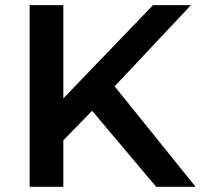

<svg xmlns="http://www.w3.org/2000/svg" viewBox="-20 -720 774 740"><path d="M94.2 0V-700.2H224.1V-340.8L569.8 -700.2H715.8L421.9 -387.2L733.9 0H582L335 -293L224.1 -179.2V0Z"/></svg>

Font: Montserrat SemiBold
Style: Regular
Weight: 600
Designer: Julieta Ulanovsky
Foundry: Julieta Ulanovsky
Version: Version 7.200